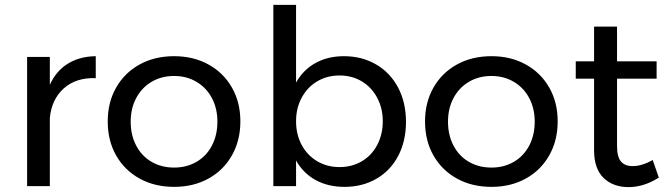

<svg xmlns="http://www.w3.org/2000/svg" viewBox="-20 -762 2739 786"><path d="M372 -532V-442Q291 -445 241 -400Q191 -355 184 -279V0H91V-529H184V-415Q210 -472 258 -501.5Q306 -531 372 -532Z M964 -265Q964 -187 929.5 -126Q895 -65 833.5 -31Q772 3 693 3Q613 3 551.5 -31Q490 -65 455.5 -125.5Q421 -186 421 -265Q421 -343 455.5 -403.5Q490 -464 551.5 -498Q613 -532 693 -532Q772 -532 833.5 -498Q895 -464 929.5 -403.5Q964 -343 964 -265ZM515 -264Q515 -209 537.5 -166Q560 -123 600.5 -99.5Q641 -76 693 -76Q744 -76 784.5 -99.5Q825 -123 847.5 -166Q870 -209 870 -264Q870 -318 847.5 -360.5Q825 -403 784.5 -427Q744 -451 693 -451Q641 -451 600.5 -427Q560 -403 537.5 -360.5Q515 -318 515 -264Z M1642 -263Q1642 -185 1610.5 -124.5Q1579 -64 1521.5 -30.5Q1464 3 1390 3Q1323 3 1272 -25Q1221 -53 1192 -105V0H1099V-742H1192V-424Q1221 -476 1271.5 -504Q1322 -532 1388 -532Q1462 -532 1520 -498Q1578 -464 1610 -403Q1642 -342 1642 -263ZM1547 -266Q1547 -319 1524 -362Q1501 -405 1461 -429Q1421 -453 1370 -453Q1319 -453 1278.5 -429Q1238 -405 1215 -362Q1192 -319 1192 -266Q1192 -211 1215 -168.5Q1238 -126 1278.5 -102Q1319 -78 1370 -78Q1421 -78 1461.5 -102Q1502 -126 1524.5 -169Q1547 -212 1547 -266Z M2263 -265Q2263 -187 2228.5 -126Q2194 -65 2132.5 -31Q2071 3 1992 3Q1912 3 1850.5 -31Q1789 -65 1754.5 -125.5Q1720 -186 1720 -265Q1720 -343 1754.5 -403.5Q1789 -464 1850.5 -498Q1912 -532 1992 -532Q2071 -532 2132.5 -498Q2194 -464 2228.5 -403.5Q2263 -343 2263 -265ZM1814 -264Q1814 -209 1836.5 -166Q1859 -123 1899.5 -99.5Q1940 -76 1992 -76Q2043 -76 2083.5 -99.5Q2124 -123 2146.5 -166Q2169 -209 2169 -264Q2169 -318 2146.5 -360.5Q2124 -403 2083.5 -427Q2043 -451 1992 -451Q1940 -451 1899.5 -427Q1859 -403 1836.5 -360.5Q1814 -318 1814 -264Z M2677 -35Q2616 4 2553 4Q2490 4 2451 -33.5Q2412 -71 2412 -147V-440H2337V-511H2412V-653H2506V-511H2668V-440H2506V-164Q2506 -120 2522 -101Q2538 -82 2570 -82Q2608 -82 2652 -107Z"/></svg>

Font: Montserrat arm2
Style: Regular
Weight: 400
Designer: Julieta Ulanovsky
Foundry: Julieta Ulanovsky
Version: Version 6.000